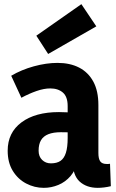

<svg xmlns="http://www.w3.org/2000/svg" viewBox="-20 -888 560 925"><path d="M330 -114H354Q345 -69 320 -40Q295 -11 261 3Q227 17 191 17Q146 17 106 -4Q66 -25 41.5 -65Q17 -105 17 -162Q17 -249 83.5 -298.5Q150 -348 264 -348Q284 -348 316.5 -346.5Q349 -345 372 -340V-244Q347 -248 324.5 -249.5Q302 -251 273 -251Q237 -251 213 -241.5Q189 -232 177.5 -212.5Q166 -193 166 -162Q166 -134 183 -117.5Q200 -101 225 -101Q254 -101 271.5 -113Q289 -125 297.5 -152Q306 -179 306 -223V-377Q306 -422 283 -442Q260 -462 222 -462Q192 -462 156 -449.5Q120 -437 83 -417L34 -523Q83 -552 143 -568.5Q203 -585 257 -585Q317 -585 361 -562.5Q405 -540 429.5 -495Q454 -450 454 -382V-151Q454 -123 463 -110.5Q472 -98 494 -98Q497 -98 501.5 -98Q506 -98 510 -99L514 9Q498 13 481.5 15Q465 17 451 17Q397 17 363.5 -13.5Q330 -44 330 -114ZM212 -628 155 -716 372 -868 444 -761Z"/></svg>

Font: Yaldevi ExtraLight
Style: Regular
Weight: 200
Designer: Sol Matas, Rajitha Manaperi, Kosala Senevirathne
Foundry: Mooniak
Version: Version 1.100